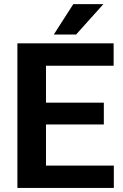

<svg xmlns="http://www.w3.org/2000/svg" viewBox="-20 -924 603 944"><path d="M539.7 -109.8V0H161.8V-109.8ZM206.1 -710.9V0H65.5V-710.9ZM490.5 -419.3V-312.2H161.8V-419.3ZM538.7 -710.9V-600.7H161.8V-710.9ZM244.5 -754.3 340.4 -903.7H488.3L354.2 -754.3Z"/></svg>

Font: Vazirmatn
Style: Regular
Weight: 400
Designer: Saber Rastikerdar
Foundry: Saber Rastikerdar
Version: Version 33.003;September 2, 2022;FontCreator 14.0.0.2862 64-